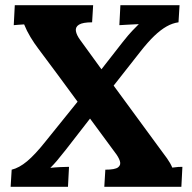

<svg xmlns="http://www.w3.org/2000/svg" viewBox="-20 -720 740 740"><path d="M21 0 25 -66Q54 -73 84.5 -98.5Q115 -124 154 -173L279 -328Q242 -379 204 -430Q166 -481 128 -532Q112 -553 97.5 -577Q83 -601 73 -626Q57 -625 50.5 -624.5Q44 -624 33 -623L37 -700H339L335 -634Q299 -634 284.5 -625Q270 -616 272.5 -600.5Q275 -585 289 -566L371 -453L453 -558Q476 -587 489 -600.5Q502 -614 515 -627Q499 -626 475 -625Q451 -624 440 -623L444 -700H672L668 -634Q645 -631 622 -618Q599 -605 574.5 -581.5Q550 -558 521 -521L418 -390L594 -150Q610 -129 623.5 -110Q637 -91 644 -74Q661 -76 666.5 -76.5Q672 -77 683 -77L679 0H382L386 -66Q423 -66 435 -75Q447 -84 442 -99.5Q437 -115 422 -134L327 -263L233 -142Q211 -114 199 -100Q187 -86 174 -73Q191 -75 213 -76Q235 -77 246 -77L242 0Z"/></svg>

Font: Lora
Style: Italic
Weight: 400
Italic angle: -3°
Designer: Olga Karpushina, Alexei Vanyashin (Cyrillic)
Foundry: Cyreal
Version: Version 3.008